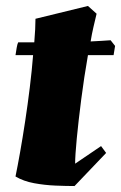

<svg xmlns="http://www.w3.org/2000/svg" viewBox="-20 -612 406 644"><path d="M230 12Q202 12 166 10.5Q130 9 94.5 2.5Q59 -4 32 -20Q39 -54 47.5 -102Q56 -150 64.5 -206Q73 -262 80 -319Q87 -376 91 -427H32Q34 -440 36 -452Q38 -464 41 -470Q52 -470 65.5 -470Q79 -470 95 -470Q99 -518 99 -549L275 -592L304 -566Q299 -545 293.5 -521.5Q288 -498 284 -473Q304 -474 321 -475Q338 -476 351 -477L366 -458L361 -427H275Q262 -353 252.5 -279Q243 -205 237.5 -147.5Q232 -90 232 -63L319 -122L336 -99Z"/></svg>

Font: Labrada Black
Style: Italic
Weight: 900
Italic angle: -7°
Designer: Mercedes Jáuregui
Foundry: Omnibus-Type Team
Version: Version 1.000; ttfautohint (v1.8.4.7-5d5b)